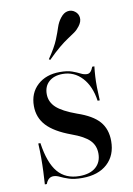

<svg xmlns="http://www.w3.org/2000/svg" viewBox="-79 -716 539 778"><g transform="rotate(-10 190.5 -327.0)"><path d="M196 11.3Q162.9 11.3 141.9 4.4Q121 -2.4 107.3 -9.3Q93.5 -16.1 81.5 -16.1Q59.7 -16.1 50 10.5H41.9Q43.5 -15.3 44.8 -42.3Q46 -69.4 46 -98Q46 -126.6 44.4 -157.3H53.2Q65.3 -74.2 97.6 -36.3Q129.8 1.6 186.3 1.6Q229.8 1.6 253.6 -19Q277.4 -39.5 277.4 -75Q277.4 -108.1 256 -129.8Q234.7 -151.6 183.1 -170.2Q115.3 -195.2 84.3 -228.6Q53.2 -262.1 53.2 -309.7Q53.2 -362.9 88.3 -395.2Q123.4 -427.4 180.6 -427.4Q211.3 -427.4 230.2 -420.6Q249.2 -413.7 262.5 -406.9Q275.8 -400 287.9 -400Q296.8 -400 302.8 -406.5Q308.9 -412.9 313.7 -425.8H322.6Q320.2 -405.6 319 -384.7Q317.7 -363.7 318.1 -339.9Q318.5 -316.1 320.2 -286.3H311.3Q302.4 -347.6 269.8 -382.7Q237.1 -417.7 190.3 -417.7Q154.8 -417.7 133.9 -399.2Q112.9 -380.6 112.9 -348.4Q112.9 -316.1 137.5 -293.1Q162.1 -270.2 220.2 -249.2Q282.3 -228.2 309.7 -196.8Q337.1 -165.3 337.1 -116.1Q337.1 -57.3 299.6 -23Q262.1 11.3 196 11.3ZM150.8 -482.3 146 -486.3Q175.8 -529.8 187.5 -558.9Q199.2 -587.9 205.6 -608.1Q212.1 -628.2 225 -644.4Q238.7 -662.1 255.2 -664.5Q271.8 -666.9 284.7 -656.5Q297.6 -646.8 299.2 -630.2Q300.8 -613.7 287.1 -596Q277.4 -583.1 265.3 -574.6Q253.2 -566.1 237.1 -555.6Q221 -545.2 200 -527.8Q179 -510.5 150.8 -482.3Z"/></g></svg>

Font: Playfair 144pt SemiCondensed Medium
Style: Regular
Weight: 500
Width: 4
Designer: Claus Eggers Sørensen
Foundry: Claus Eggers Sørensen
Version: Version 2.203